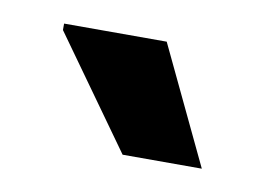

<svg xmlns="http://www.w3.org/2000/svg" viewBox="-34 -767 328 234"><g transform="rotate(10 130.0 -649.5)"><path d="M226 -577H128L30 -714V-722H157Z"/></g></svg>

Font: Fustat SemiBold
Style: Regular
Weight: 600
Designer: Mohamed Gaber, Khaled Hosny, Laura Garcia Mut
Foundry: Kief Type Foundry, Alif Type Foundry, Hard Type Foundry
Version: Version 1.007